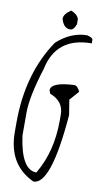

<svg xmlns="http://www.w3.org/2000/svg" viewBox="-107 -1021 598 1102"><g transform="rotate(10 191.5 -470.0)"><path d="M330.1 -848.1Q363.8 -839.8 363.8 -828.1V-807.1Q158.2 -807.1 118.2 -616.2Q64 -443.8 64 -352.1V-216.8Q90.8 -22 179.2 -22Q259.8 -157.2 259.8 -337.9V-373Q259.8 -451.2 179.2 -481L171.9 -500Q171.9 -547.9 307.1 -554.2Q325.2 -554.2 340.8 -521L293 -466.8L307.1 -378.9Q273.9 32.2 171.9 32.2Q17.1 -39.1 17.1 -230V-284.2Q17.1 -571.8 154.8 -773.9Q236.8 -848.1 330.1 -848.1ZM215.3 -972.2Q257.3 -954.1 261.2 -927.2V-900.4Q248 -864.3 228 -864.3Q188 -864.3 174.3 -918Q174.3 -945.3 215.3 -972.2Z"/></g></svg>

Font: Loved by the King
Style: Regular
Weight: 400
Designer: Kimberly Geswein
Foundry: Kimberly Geswein
Version: Version 1.002 2006